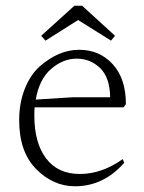

<svg xmlns="http://www.w3.org/2000/svg" viewBox="-20 -739 504 671"><path d="M253 -669 139 -597 124 -614 240 -719H267L382 -614L368 -597ZM105 -391 232 -399H365Q364 -468 330 -501Q296 -534 248 -534Q200 -534 158.5 -498Q117 -462 105 -391ZM100 -335Q100 -240 141 -185.5Q182 -131 259 -131Q336 -131 409 -183L414 -170Q342 -88 242 -88Q166 -88 106.5 -148Q47 -208 47 -319Q47 -380 67 -429.5Q87 -479 119 -507Q185 -565 256.5 -565Q328 -565 374 -514.5Q420 -464 420 -375Q414 -366 412 -364H101Q100 -355 100 -335Z"/></svg>

Font: Halant Light
Style: Regular
Weight: 300
Designer: Hitesh Malaviya (Devanagari), Satya Rajpurohit (Latin)
Foundry: Indian Type Foundry
Version: Version 1.101;PS 1.0;hotconv 1.0.78;makeotf.lib2.5.61930; tt